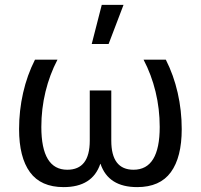

<svg xmlns="http://www.w3.org/2000/svg" viewBox="-20 -752 821 785"><path d="M723 -224Q723 -109 678.5 -48Q634 13 541 13Q423 13 391 -82H390Q358 13 240 13Q147 13 102.5 -48Q58 -109 58 -224Q58 -300 74.5 -372.5Q91 -445 123 -508H215Q183 -447 166 -377Q149 -307 149 -233Q149 -58 255 -58Q347 -58 347 -177V-382H435V-177Q435 -58 526 -58Q633 -58 633 -233Q633 -307 616 -377Q599 -447 567 -508H658Q690 -445 706.5 -372.5Q723 -300 723 -224ZM355 -572 396 -732H485L424 -572Z"/></svg>

Font: CST
Style: Regular
Weight: 400
Version: Version 1.00